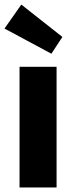

<svg xmlns="http://www.w3.org/2000/svg" viewBox="-22 -825 333 845"><path d="M64 -531H227V0H64ZM-2.2 -699.4 71.8 -804.8 252.6 -662.4 204.2 -588.6Z"/></svg>

Font: Easer Grotesk Variable
Style: Regular
Weight: 400
Designer: Boardeaser, Bonnie Shaver-Troup, Thomas Jockin
Foundry: Lexend
Version: Version 1.001;Glyphs 3.1.2 (3151)